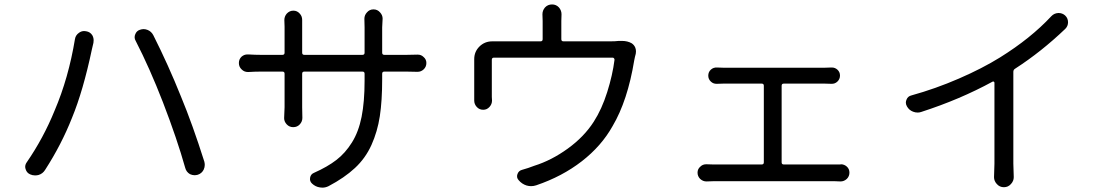

<svg xmlns="http://www.w3.org/2000/svg" viewBox="-20 -821 5040 874"><path d="M228.5 -317.4Q292 -465.8 321.3 -643.6Q324.2 -661.1 339.8 -671.9Q350.6 -679.7 363.3 -679.7Q368.2 -679.7 372.1 -678.7Q390.6 -675.8 400.4 -660.2Q406.2 -649.4 406.2 -637.7Q406.2 -631.8 405.3 -626Q402.3 -614.3 398.4 -596.7Q358.4 -407.2 307.6 -284.2Q259.8 -163.1 185.5 -47.9Q174.8 -30.3 155.3 -24.4Q147.5 -22.5 139.6 -22.5Q127.9 -22.5 117.2 -27.3Q101.6 -34.2 96.7 -50.8Q94.7 -56.6 94.7 -61.5Q94.7 -72.3 101.6 -82Q177.7 -192.4 228.5 -317.4ZM721.7 -355.5Q661.1 -511.7 597.7 -634.8Q592.8 -642.6 592.8 -651.4Q592.8 -658.2 595.7 -665Q601.6 -680.7 617.2 -685.5Q626 -688.5 633.8 -688.5Q642.6 -688.5 652.3 -684.6Q668.9 -677.7 677.7 -661.1Q746.1 -525.4 803.7 -381.8Q856.4 -254.9 910.2 -85Q912.1 -77.1 912.1 -70.3Q912.1 -59.6 907.2 -48.8Q898.4 -31.2 879.9 -25.4Q872.1 -23.4 865.2 -23.4Q855.5 -23.4 844.7 -28.3Q828.1 -38.1 823.2 -56.6Q786.1 -188.5 721.7 -355.5Z M1719.7 -581.1Q1719.7 -571.3 1729.5 -571.3H1830.1Q1855.5 -571.3 1878.9 -572.3Q1880.9 -572.3 1881.8 -572.3Q1897.5 -572.3 1908.2 -561.5Q1920.9 -550.8 1920.9 -534.2Q1920.9 -516.6 1908.2 -504.9Q1896.5 -494.1 1880.9 -494.1Q1879.9 -494.1 1878.9 -494.1Q1854.5 -495.1 1830.1 -495.1H1729.5Q1719.7 -495.1 1719.7 -485.4V-460Q1719.7 -362.3 1709 -292Q1698.2 -221.7 1670.9 -161.1Q1643.6 -100.6 1595.7 -56.2Q1547.9 -11.7 1475.6 26.4Q1461.9 33.2 1447.3 33.2Q1441.4 33.2 1436.5 32.2Q1416 29.3 1400.4 14.6Q1388.7 3.9 1391.6 -12.2Q1394.5 -28.3 1409.2 -34.2Q1470.7 -61.5 1511.2 -92.8Q1551.8 -124 1582 -172.4Q1612.3 -220.7 1626 -289.1Q1639.6 -357.4 1639.6 -453.1V-485.4Q1639.6 -495.1 1629.9 -495.1H1365.2Q1355.5 -495.1 1355.5 -485.4V-333L1356.4 -284.2Q1356.4 -267.6 1344.7 -254.9Q1333 -242.2 1314.9 -242.2Q1296.9 -242.2 1285.2 -254.9Q1273.4 -267.6 1273.4 -283.2L1275.4 -333V-485.4Q1275.4 -495.1 1265.6 -495.1H1168Q1141.6 -495.1 1110.4 -493.2Q1109.4 -493.2 1108.4 -493.2Q1091.8 -493.2 1080.1 -504.9Q1067.4 -516.6 1067.4 -534.2Q1067.4 -551.8 1080.1 -563.5Q1091.8 -573.2 1106.4 -573.2Q1108.4 -573.2 1110.4 -573.2Q1141.6 -571.3 1168 -571.3H1265.6Q1275.4 -571.3 1275.4 -581.1V-699.2L1274.4 -729.5Q1274.4 -746.1 1285.2 -758.8Q1297.9 -772.5 1315.4 -772.5Q1333 -772.5 1344.7 -758.8Q1355.5 -747.1 1355.5 -730.5V-699.2V-581.1Q1355.5 -571.3 1365.2 -571.3H1629.9Q1639.6 -571.3 1639.6 -581.1V-696.3L1638.7 -735.4Q1638.7 -752 1650.4 -764.6Q1662.1 -778.3 1680.2 -778.3Q1698.2 -778.3 1710 -764.6Q1721.7 -752 1721.7 -736.3L1719.7 -696.3Z M2796.9 -634.8Q2803.7 -634.8 2810.5 -634.8Q2836.9 -634.8 2855.5 -624Q2867.2 -616.2 2872.1 -603.5Q2875 -595.7 2875 -586.9Q2875 -582 2874 -576.2Q2870.1 -562.5 2867.2 -546.9Q2836.9 -362.3 2768.6 -247.1Q2717.8 -156.2 2628.4 -86.9Q2539.1 -17.6 2420.9 22.5Q2409.2 26.4 2397.5 26.4Q2387.7 26.4 2377 23.4Q2355.5 16.6 2340.8 -1Q2330.1 -12.7 2335.4 -28.3Q2340.8 -43.9 2356.4 -47.9Q2384.8 -55.7 2412.1 -66.4Q2490.2 -90.8 2564.5 -144.5Q2638.7 -198.2 2682.6 -266.6Q2719.7 -324.2 2744.1 -401.9Q2768.6 -479.5 2777.3 -548.8Q2777.3 -552.7 2774.9 -555.7Q2772.5 -558.6 2768.6 -558.6H2228.5Q2218.8 -558.6 2218.8 -548.8V-379.9L2219.7 -363.3Q2219.7 -346.7 2208 -334Q2196.3 -321.3 2179.7 -321.3Q2162.1 -321.3 2150.4 -334Q2138.7 -346.7 2138.7 -363.3V-383.8V-551.8Q2138.7 -585.9 2162.6 -609.4Q2186.5 -632.8 2220.7 -632.8H2228.5H2440.4Q2450.2 -632.8 2450.2 -642.6V-725.6L2449.2 -755.9Q2449.2 -773.4 2460.9 -787.1Q2473.6 -800.8 2493.2 -800.8Q2511.7 -800.8 2524.4 -787.1Q2536.1 -773.4 2536.1 -755.9L2535.2 -725.6V-642.6Q2535.2 -632.8 2544.9 -632.8H2758.8Q2781.2 -632.8 2796.9 -634.8Z M3538.1 -82Q3538.1 -72.3 3547.9 -72.3H3780.3Q3793 -72.3 3805.7 -72.3Q3806.6 -73.2 3807.6 -73.2Q3823.2 -73.2 3835 -62.5Q3846.7 -51.8 3846.7 -35.2Q3846.7 -18.6 3835 -6.8Q3822.3 4.9 3806.6 4.9Q3805.7 4.9 3804.7 4.9Q3791 3.9 3780.3 3.9H3226.6Q3212.9 3.9 3197.3 4.9Q3196.3 4.9 3195.3 4.9Q3179.7 4.9 3167 -6.8Q3155.3 -18.6 3155.3 -35.2Q3155.3 -51.8 3168 -62.5Q3178.7 -73.2 3194.3 -73.2Q3195.3 -73.2 3197.3 -73.2Q3212.9 -72.3 3226.6 -72.3H3447.3Q3457 -72.3 3457 -82V-430.7Q3457 -440.4 3447.3 -440.4H3273.4Q3260.7 -440.4 3244.1 -439.5Q3227.5 -438.5 3215.8 -449.7Q3204.1 -460.9 3204.1 -476.6Q3204.1 -493.2 3215.8 -503.9Q3227.5 -514.6 3244.1 -513.7Q3259.8 -512.7 3273.4 -512.7H3733.4Q3747.1 -512.7 3763.7 -513.7Q3765.6 -513.7 3766.6 -513.7Q3781.2 -513.7 3792 -503.9Q3803.7 -493.2 3803.7 -477.1Q3803.7 -460.9 3792 -449.7Q3780.3 -438.5 3763.7 -439.5Q3748 -440.4 3733.4 -440.4H3547.9Q3538.1 -440.4 3538.1 -430.7Z M4765.6 -747.1Q4778.3 -760.7 4796.9 -761.7Q4797.9 -761.7 4799.8 -761.7Q4815.4 -761.7 4828.1 -751Q4841.8 -738.3 4841.8 -719.7Q4841.8 -702.1 4829.1 -689.5Q4719.7 -585 4601.6 -508.8Q4592.8 -503.9 4592.8 -494.1V-76.2L4594.7 -14.6Q4594.7 2.9 4582 16.6Q4569.3 31.2 4549.8 31.2Q4530.3 31.2 4517.6 16.6Q4504.9 2.9 4504.9 -14.6L4506.8 -76.2V-444.3Q4506.8 -447.3 4503.9 -449.2Q4501 -451.2 4498 -449.2Q4349.6 -368.2 4173.8 -311.5Q4166 -308.6 4157.2 -308.6Q4146.5 -308.6 4136.7 -312.5Q4118.2 -319.3 4108.4 -336.9Q4103.5 -345.7 4103.5 -353.5Q4103.5 -360.4 4106.4 -367.2Q4112.3 -382.8 4128.9 -386.7Q4238.3 -417 4345.2 -463.4Q4452.1 -509.8 4532.2 -559.6Q4671.9 -646.5 4765.6 -747.1Z"/></svg>

Font: Gen Jyuu GothicX Regular
Style: Regular
Weight: 400
Designer: [Source Han Sans]
Ryoko NISHIZUKA  (kana & ideographs); Paul D. Hunt (Latin, Greek & Cyrillic); Wenlong ZHANG  (bopomofo
Version: Version 1.002.20150607